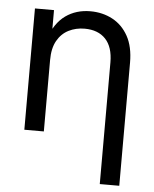

<svg xmlns="http://www.w3.org/2000/svg" viewBox="-53 -576 662 824"><g transform="rotate(5 278.5 -163.5)"><path d="M148.9 -307.6V0H64.9V-522.5H147V-395.5H126Q151.4 -466.8 196.8 -499Q242.2 -531.2 303.2 -531.2Q356 -531.2 398.7 -508.5Q441.4 -485.8 466.6 -440.4Q491.7 -395 491.7 -326.2V204.1H407.7V-319.8Q407.7 -386.2 375.5 -420.4Q343.3 -454.6 285.2 -454.6Q247.6 -454.6 216.6 -439Q185.5 -423.3 167.2 -390.9Q148.9 -358.4 148.9 -307.6Z"/></g></svg>

Font: Inter 28pt
Style: Regular
Weight: 400
Designer: Rasmus Andersson
Foundry: rsms
Version: Version 4.001;git-66647c0bb